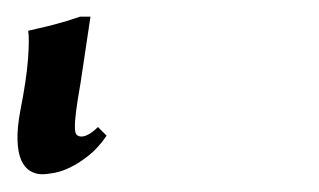

<svg xmlns="http://www.w3.org/2000/svg" viewBox="-356 39 376 226"><path d="M-230.5 198.7Q-240.2 212.9 -251.2 221.7Q-262.2 230.5 -272.5 235.6Q-282.7 240.7 -291.7 242.4Q-300.8 244.1 -306.6 244.1Q-314 244.1 -320.6 240.2Q-327.1 236.3 -331.1 227.3Q-335 218.3 -335.4 203.9Q-335.9 189.5 -332 168.9Q-324.7 131.8 -323 108.2Q-321.3 84.5 -322.8 75.2Q-316.9 73.7 -309.1 72Q-301.3 70.3 -293 68.1Q-284.7 65.9 -276.6 63.5Q-268.6 61 -261.7 58.6H-249.5L-261.2 136.7Q-265.1 158.7 -266.6 171.1Q-268.1 183.6 -267.8 189.9Q-267.6 196.3 -265.4 198Q-263.2 199.7 -260.3 199.7Q-252 199.7 -240.7 188.5L-230.5 198.7Z"/></svg>

Font: GentiumAlt
Style: Italic
Weight: 400
Italic angle: -7°
Designer: J. Victor Gaultney
Version: Version 1.02; 2005; OFL release